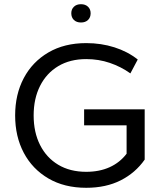

<svg xmlns="http://www.w3.org/2000/svg" viewBox="-20 -883 770 913"><path d="M390 10Q286 10 210 -34.5Q134 -79 93 -156.5Q52 -234 52 -334Q52 -434 93 -511.5Q134 -589 210 -633.5Q286 -678 390 -678Q461 -678 524 -658Q587 -638 635 -600L600 -534Q555 -566 502 -584Q449 -602 390 -602Q313 -602 257 -568.5Q201 -535 170.5 -474.5Q140 -414 140 -334Q140 -254 170.5 -193.5Q201 -133 257 -99.5Q313 -66 390 -66Q453 -66 501.5 -88Q550 -110 582 -152V-287H380V-363H668V-124Q624 -61 554 -25.5Q484 10 390 10ZM365 -776Q344 -776 331.5 -788Q319 -800 319 -820Q319 -839 331.5 -851Q344 -863 365 -863Q386 -863 398.5 -851Q411 -839 411 -820Q411 -800 398.5 -788Q386 -776 365 -776Z"/></svg>

Font: Gantari
Style: Regular
Weight: 400
Designer: Anugrah Pasau
Foundry: Lafontype
Version: Version 1.000; ttfautohint (v1.8.3)